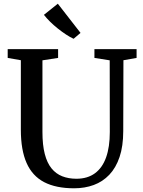

<svg xmlns="http://www.w3.org/2000/svg" viewBox="-20 -1008 770 1036"><path d="M380 8Q282 8 218.2 -25.2Q154.5 -58.5 123.5 -128.5Q92.5 -198.5 92.5 -308V-683L21.5 -695.5V-743H293.5V-695.5L209 -682.5V-296Q209 -226 221.5 -177.5Q234 -129 258 -99.5Q282 -70 316 -56.8Q350 -43.5 392 -43.5Q452 -43.5 492.2 -73Q532.5 -102.5 552.5 -158.8Q572.5 -215 572.5 -295.5L572 -682.5L489.5 -695.5V-743H717V-695.5L646 -683L645 -301Q645 -219.5 625.2 -161Q605.5 -102.5 569.8 -65Q534 -27.5 485.8 -9.8Q437.5 8 380 8ZM376.5 -799Q358 -807.5 336 -822Q314 -836.5 291.8 -854.2Q269.5 -872 250 -891.2Q230.5 -910.5 217 -928L292 -988L414.5 -830.5L377.5 -799Z"/></svg>

Font: Merriweather 36pt Medium
Style: Regular
Weight: 500
Version: Version 2.100